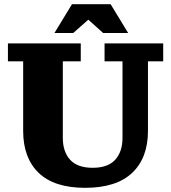

<svg xmlns="http://www.w3.org/2000/svg" viewBox="-20 -890 819 920"><path d="M388 10Q240 10 165.5 -61.5Q91 -133 91 -263V-596H18V-682H367V-596H281V-230Q281 -163 316 -124.5Q351 -86 424 -86Q497 -86 532 -124.5Q567 -163 567 -230V-596H481V-682H762V-596H689V-263Q689 -133 613 -61.5Q537 10 388 10ZM241 -732 325 -870H510L594 -732H474L365 -830H442L331 -732Z"/></svg>

Font: Montagu Slab
Style: Bold
Weight: 700
Designer: Florian Karsten
Foundry: Florian Karsten
Version: Version 1.000